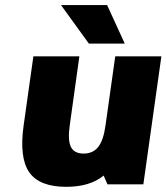

<svg xmlns="http://www.w3.org/2000/svg" viewBox="-20 -720 650 750"><path d="M399.9 0 384.8 -34.2Q331.5 9.8 238.8 9.8Q133.8 9.8 94.2 -47.1Q54.7 -104 72.3 -230L110.4 -500H290L252.4 -230Q244.1 -171.9 257.1 -146Q270 -120.1 306.6 -120.1Q343.3 -120.1 363.8 -146.2Q384.3 -172.4 392.1 -230L430.2 -500H610.4L540 0ZM398.4 -700.2 467.3 -549.8H327.1L218.3 -700.2Z"/></svg>

Font: Fivo Sans Heavy
Style: Regular
Weight: 900
Designer: Alexander Slobzheninov
Foundry: Alexander Slobzheninov
Version: 1.0